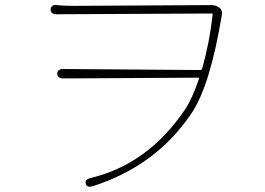

<svg xmlns="http://www.w3.org/2000/svg" viewBox="-20 -712 1040 754"><path d="M345 19Q321 26 317 10Q312 -7 336 -13Q562 -67 708 -284Q736 -327 761 -402Q763 -407 758 -407L229 -404Q205 -404 205 -423Q205 -441 229 -441L766 -437Q772 -437 774 -443Q803 -545 815 -654Q816 -659 811 -659L203 -656Q178 -656 179 -675Q180 -695 205 -692Q226 -689 270 -689L810 -692Q827 -692 841 -682Q855 -672 851 -652Q805 -375 732 -267Q659 -159 560 -88Q464 -19 345 19Z"/></svg>

Font: Resource Han Rounded KR ExtraLight
Style: Regular
Weight: 250
Designer: Cyano Hao (round all glyphs); Ryoko NISHIZUKA 西塚涼子 (kana, bopomofo & ideographs); Paul D. Hunt (Latin, Greek & Cyrillic)
Foundry: Cyano Hao
Version: 0.990